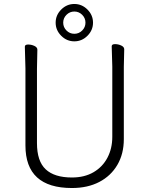

<svg xmlns="http://www.w3.org/2000/svg" viewBox="-20 -930 750 966"><path d="M448 -816Q448 -778 420 -750Q392 -722 354 -722Q316 -722 288 -750Q260 -778 260 -816Q260 -854 288 -882Q316 -910 354 -910Q392 -910 420 -882Q448 -854 448 -816ZM410 -816Q410 -839 393.5 -855.5Q377 -872 354 -872Q331 -872 314.5 -855.5Q298 -839 298 -816Q298 -793 314.5 -776.5Q331 -760 354 -760Q377 -760 393.5 -776.5Q410 -793 410 -816ZM168 -680 166 -584V-210Q166 -119 210 -78Q254 -37 342 -37Q405 -37 450.5 -63.5Q496 -90 520.5 -136.5Q545 -183 545 -242V-595L542 -697Q542 -708 558.5 -708Q575 -708 590 -701Q605 -694 605 -682L603 -594V-230Q603 -156 570.5 -100.5Q538 -45 479.5 -14.5Q421 16 342 16Q108 16 108 -198V-586L105 -695Q105 -706 121.5 -706Q138 -706 153 -699Q168 -692 168 -680Z"/></svg>

Font: LXGW WenKai Lite Light
Style: Regular
Weight: 300
Designer: LXGW / Fontworks Inc.
Foundry: LXGW / Fontworks Inc.
Version: Version 1.511; March 25, 2025